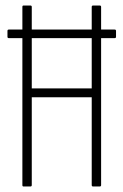

<svg xmlns="http://www.w3.org/2000/svg" viewBox="-20 -675 447 695"><path d="M12 -537Q7 -537 7 -542V-563Q7 -568 12 -568H395Q400 -568 400 -563V-542Q400 -537 395 -537H346H61ZM65 0Q61 0 61 -5V-650Q61 -655 65 -655H90Q95 -655 95 -650V-355H312V-650Q312 -655 317 -655H341Q346 -655 346 -650V-5Q346 0 341 0H317Q312 0 312 -5V-323H95V-5Q95 0 90 0Z"/></svg>

Font: Sofia Sans Extra Condensed ExtraLight
Style: Regular
Weight: 250
Designer: Botio Nikoltchev, Ani Petrova
Foundry: lettersoup
Version: Version 4.101